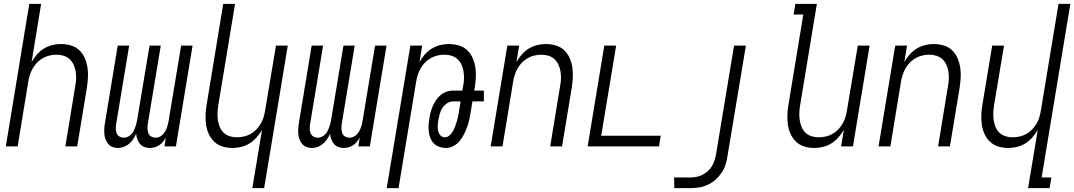

<svg xmlns="http://www.w3.org/2000/svg" viewBox="-20 -755 5540 990"><path d="M10 0 131 -735H192L143 -435Q154 -455 170 -473.5Q186 -492 206.5 -504.5Q227 -517 249.5 -522.5Q272 -528 294 -528Q321 -528 346 -520.5Q371 -513 389 -496Q407 -479 417 -456Q427 -433 431 -407.5Q435 -382 433.5 -355.5Q432 -329 428 -302L378 0H317L368 -311Q372 -331 372.5 -350Q373 -369 370 -387Q367 -405 359.5 -421.5Q352 -438 339 -450Q326 -462 308.5 -467.5Q291 -473 271 -473Q254 -473 236.5 -469Q219 -465 202.5 -456Q186 -447 172.5 -433.5Q159 -420 149.5 -403.5Q140 -387 134.5 -370Q129 -353 126 -335L71 0Z M588 8Q573 8 559.5 2.5Q546 -3 537.5 -13.5Q529 -24 524 -37.5Q519 -51 518 -65.5Q517 -80 518 -95.5Q519 -111 522 -126L587 -520H646L579 -116Q577 -103 577 -91Q577 -79 581.5 -68Q586 -57 596 -51Q606 -45 618 -45Q628 -45 637.5 -49Q647 -53 655 -60.5Q663 -68 668 -77.5Q673 -87 676.5 -96.5Q680 -106 682.5 -115.5Q685 -125 687 -135L751 -520H809L742 -116Q740 -103 740.5 -91Q741 -79 745 -68Q749 -57 759.5 -51Q770 -45 782 -45Q792 -45 801.5 -49Q811 -53 818.5 -60.5Q826 -68 831.5 -77.5Q837 -87 840.5 -96.5Q844 -106 846 -115.5Q848 -125 850 -135L914 -520H973L887 0H828L835 -46Q829 -34 820.5 -24Q812 -14 801 -6.5Q790 1 777 4.5Q764 8 752 8Q737 8 723.5 2.5Q710 -3 701.5 -13.5Q693 -24 688 -37.5Q683 -51 682 -66Q676 -51 667 -37.5Q658 -24 645.5 -13.5Q633 -3 618 2.5Q603 8 588 8Z M1281 215 1331 -85Q1319 -65 1303 -46.5Q1287 -28 1266.5 -15.5Q1246 -3 1223.5 2.5Q1201 8 1179 8Q1152 8 1127.5 0.5Q1103 -7 1085 -24Q1067 -41 1056.5 -64Q1046 -87 1042.5 -112.5Q1039 -138 1040 -164.5Q1041 -191 1046 -218L1131 -735H1192L1105 -209Q1102 -189 1101.5 -170Q1101 -151 1104 -133Q1107 -115 1114 -98.5Q1121 -82 1134 -70Q1147 -58 1164.5 -52.5Q1182 -47 1202 -47Q1219 -47 1237 -51Q1255 -55 1271.5 -64Q1288 -73 1301 -86.5Q1314 -100 1324 -116.5Q1334 -133 1339 -150Q1344 -167 1347 -185L1403 -520H1464L1342 215Z M1588 8Q1573 8 1559.5 2.5Q1546 -3 1537.5 -13.5Q1529 -24 1524 -37.5Q1519 -51 1518 -65.5Q1517 -80 1518 -95.5Q1519 -111 1522 -126L1587 -520H1646L1579 -116Q1577 -103 1577 -91Q1577 -79 1581.5 -68Q1586 -57 1596 -51Q1606 -45 1618 -45Q1628 -45 1637.5 -49Q1647 -53 1655 -60.5Q1663 -68 1668 -77.5Q1673 -87 1676.5 -96.5Q1680 -106 1682.5 -115.5Q1685 -125 1687 -135L1751 -520H1809L1742 -116Q1740 -103 1740.5 -91Q1741 -79 1745 -68Q1749 -57 1759.5 -51Q1770 -45 1782 -45Q1792 -45 1801.5 -49Q1811 -53 1818.5 -60.5Q1826 -68 1831.5 -77.5Q1837 -87 1840.5 -96.5Q1844 -106 1846 -115.5Q1848 -125 1850 -135L1914 -520H1973L1887 0H1828L1835 -46Q1829 -34 1820.5 -24Q1812 -14 1801 -6.5Q1790 1 1777 4.5Q1764 8 1752 8Q1737 8 1723.5 2.5Q1710 -3 1701.5 -13.5Q1693 -24 1688 -37.5Q1683 -51 1682 -66Q1676 -51 1667 -37.5Q1658 -24 1645.5 -13.5Q1633 -3 1618 2.5Q1603 8 1588 8Z M1974 215 2096 -520H2157L2143 -435Q2154 -455 2170 -473.5Q2186 -492 2206.5 -504.5Q2227 -517 2249.5 -522.5Q2272 -528 2294 -528Q2321 -528 2346 -520.5Q2371 -513 2389 -496Q2407 -479 2417 -456Q2427 -433 2431 -407.5Q2435 -382 2433.5 -355.5Q2432 -329 2428 -302L2425 -288H2475V-232H2416L2407 -177Q2404 -158 2400 -139Q2396 -120 2389 -101Q2382 -82 2373 -63.5Q2364 -45 2351 -29Q2338 -13 2319 -2.5Q2300 8 2281 8Q2263 8 2246.5 2.5Q2230 -3 2218.5 -14Q2207 -25 2200 -41Q2193 -57 2191 -74Q2189 -91 2190 -109Q2191 -127 2194 -144Q2196 -161 2200.5 -177Q2205 -193 2212 -209Q2219 -225 2229 -239.5Q2239 -254 2252 -265Q2265 -276 2281.5 -282Q2298 -288 2315 -288H2364L2368 -311Q2372 -331 2372.5 -350Q2373 -369 2370 -387Q2367 -405 2359.5 -421.5Q2352 -438 2339 -450Q2326 -462 2308.5 -467.5Q2291 -473 2271 -473Q2254 -473 2236.5 -469Q2219 -465 2202.5 -456Q2186 -447 2172.5 -433.5Q2159 -420 2149.5 -403.5Q2140 -387 2134.5 -370Q2129 -353 2126 -335L2035 215ZM2274 -47Q2287 -47 2298 -57Q2309 -67 2315.5 -78.5Q2322 -90 2326.5 -102.5Q2331 -115 2335 -127.5Q2339 -140 2341.5 -152.5Q2344 -165 2346 -177L2355 -232H2315Q2299 -232 2284.5 -222Q2270 -212 2261 -198Q2252 -184 2247.5 -168Q2243 -152 2240 -136Q2238 -122 2237 -108Q2236 -94 2239 -80.5Q2242 -67 2251 -57Q2260 -47 2274 -47Z M2510 0 2596 -520H2657L2643 -435Q2654 -455 2670 -473.5Q2686 -492 2706.5 -504.5Q2727 -517 2749.5 -522.5Q2772 -528 2794 -528Q2821 -528 2846 -520.5Q2871 -513 2889 -496Q2907 -479 2917 -456Q2927 -433 2931 -407.5Q2935 -382 2933.5 -355.5Q2932 -329 2928 -302L2878 0H2817L2868 -311Q2872 -331 2872.5 -350Q2873 -369 2870 -387Q2867 -405 2859.5 -421.5Q2852 -438 2839 -450Q2826 -462 2808.5 -467.5Q2791 -473 2771 -473Q2754 -473 2736.5 -469Q2719 -465 2702.5 -456Q2686 -447 2672.5 -433.5Q2659 -420 2649.5 -403.5Q2640 -387 2634.5 -370Q2629 -353 2626 -335L2571 0Z M3010 0 3096 -520H3157L3080 -55H3387L3378 0Z M3540 215H3457L3456 160H3540Q3555 160 3571 157Q3587 154 3602 146.5Q3617 139 3629.5 127.5Q3642 116 3650.5 102Q3659 88 3664 72.5Q3669 57 3672 41L3765 -520H3826L3731 50Q3728 73 3721 94.5Q3714 116 3700.5 136Q3687 156 3669 172Q3651 188 3629 198Q3607 208 3584.5 211.5Q3562 215 3540 215Z M4179 8Q4152 8 4127.5 0.5Q4103 -7 4085 -24Q4067 -41 4056.5 -64Q4046 -87 4042.5 -112.5Q4039 -138 4040 -164.5Q4041 -191 4046 -218L4122 -680H4072L4081 -735H4192L4105 -209Q4102 -189 4101.5 -170Q4101 -151 4104 -133Q4107 -115 4114 -98.5Q4121 -82 4134 -70Q4147 -58 4164.5 -52.5Q4182 -47 4202 -47Q4219 -47 4237 -51Q4255 -55 4271.5 -64Q4288 -73 4301 -86.5Q4314 -100 4324 -116.5Q4334 -133 4339 -150Q4344 -167 4347 -185L4403 -520H4464L4378 0H4317L4331 -85Q4319 -65 4303 -46.5Q4287 -28 4266.5 -15.5Q4246 -3 4223.5 2.5Q4201 8 4179 8Z M4510 0 4596 -520H4657L4643 -435Q4654 -455 4670 -473.5Q4686 -492 4706.5 -504.5Q4727 -517 4749.5 -522.5Q4772 -528 4794 -528Q4821 -528 4846 -520.5Q4871 -513 4889 -496Q4907 -479 4917 -456Q4927 -433 4931 -407.5Q4935 -382 4933.5 -355.5Q4932 -329 4928 -302L4878 0H4817L4868 -311Q4872 -331 4872.5 -350Q4873 -369 4870 -387Q4867 -405 4859.5 -421.5Q4852 -438 4839 -450Q4826 -462 4808.5 -467.5Q4791 -473 4771 -473Q4754 -473 4736.5 -469Q4719 -465 4702.5 -456Q4686 -447 4672.5 -433.5Q4659 -420 4649.5 -403.5Q4640 -387 4634.5 -370Q4629 -353 4626 -335L4571 0Z M5281 215 5331 -85Q5319 -65 5303 -46.5Q5287 -28 5266.5 -15.5Q5246 -3 5223.5 2.5Q5201 8 5179 8Q5152 8 5127.5 0.5Q5103 -7 5085 -24Q5067 -41 5056.5 -64Q5046 -87 5042.5 -112.5Q5039 -138 5040 -164.5Q5041 -191 5046 -218L5096 -520H5157L5105 -209Q5102 -189 5101.5 -170Q5101 -151 5104 -133Q5107 -115 5114 -98.5Q5121 -82 5134 -70Q5147 -58 5164.5 -52.5Q5182 -47 5202 -47Q5219 -47 5237 -51Q5255 -55 5271.5 -64Q5288 -73 5301 -86.5Q5314 -100 5324 -116.5Q5334 -133 5339 -150Q5344 -167 5347 -185L5438 -735H5499L5351 160H5401L5392 215Z"/></svg>

Font: Iosevka Light Oblique
Style: Regular
Weight: 300
Italic angle: -9°
Monospace: yes
Designer: Belleve Invis
Foundry: Belleve Invis
Version: Version 32.5.0; ttfautohint (v1.8.4)